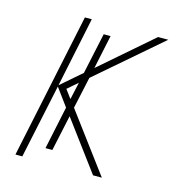

<svg xmlns="http://www.w3.org/2000/svg" viewBox="-85 -601 615 674"><g transform="rotate(15 222.5 -264.0)"><path d="M31 0 142 -528H167L114 -274L189 -339L221 -488H246L220 -365L408 -528H445L212 -327L187 -212L345 0H313L180 -179L152 -49H127L160 -205L113 -269L56 0ZM144 -269 167 -238 181 -301Z"/></g></svg>

Font: Noto Sans Disp Thin
Style: Italic
Weight: 100
Italic angle: -12°
Designer: Monotype Design Team
Foundry: Monotype Imaging Inc.
Version: Version 2.000;GOOG;noto-source:20170915:90ef993387c0